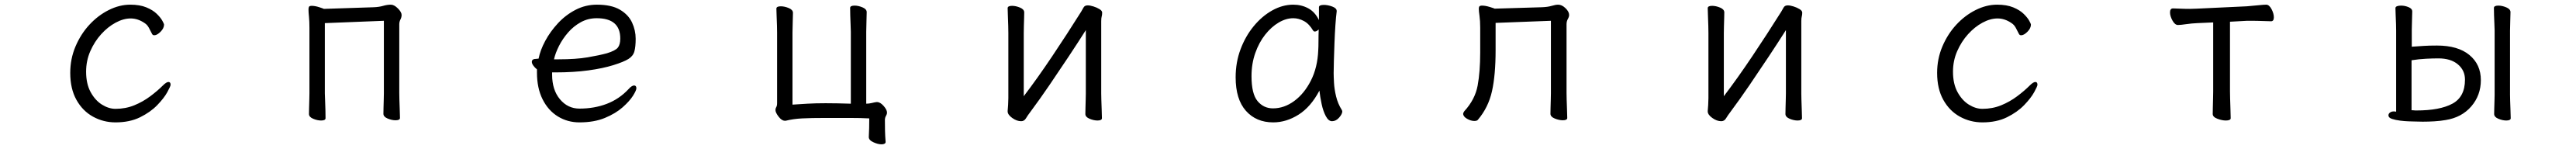

<svg xmlns="http://www.w3.org/2000/svg" viewBox="-20 -506 11040 638"><path d="M711 -143Q711 -137 697 -111.5Q683 -86 654 -56Q625 -26 580.5 -4Q536 18 475 18Q423 18 378.5 -6.5Q334 -31 307.5 -78.5Q281 -126 281 -194Q281 -254 303.5 -307Q326 -360 363 -400Q400 -440 446 -463Q492 -486 538 -486Q579 -486 607 -474.5Q635 -463 651.5 -447Q668 -431 675.5 -417.5Q683 -404 683 -401Q683 -385 668 -370Q653 -355 641 -355Q635 -355 632 -360Q625 -374 618 -387Q611 -400 600 -407Q571 -427 540 -427Q509 -427 475.5 -409Q442 -391 413.5 -359.5Q385 -328 367 -287Q349 -246 349 -199Q349 -147 368.5 -111.5Q388 -76 417 -58Q446 -40 475 -40Q518 -40 555 -55Q592 -70 623.5 -93.5Q655 -117 678 -140Q693 -155 702 -155Q711 -155 711 -143Z M1625 -417 1372 -407V-106Q1372 -100 1373 -79Q1374 -58 1374.5 -35Q1375 -12 1375 0Q1375 10 1356 10Q1340 10 1322 2.5Q1304 -5 1304 -18Q1304 -26 1304.5 -44.5Q1305 -63 1305.5 -81Q1306 -99 1306 -106V-386Q1306 -415 1304 -434.5Q1302 -454 1302 -465Q1302 -473 1304 -477Q1307 -481 1316 -481Q1330 -481 1348.5 -475Q1367 -469 1368 -468L1582 -475Q1605 -476 1622 -481Q1639 -486 1655 -486Q1669 -486 1685 -470Q1701 -454 1701 -442Q1701 -432 1696 -422.5Q1691 -413 1691 -402V-107Q1691 -101 1691.5 -80Q1692 -59 1693 -36Q1694 -13 1694 -1Q1694 9 1675 9Q1659 9 1641 1.5Q1623 -6 1623 -19Q1623 -27 1623.5 -45.5Q1624 -64 1624.5 -82Q1625 -100 1625 -107Z M2346 -196V-186Q2346 -121 2379.5 -81Q2413 -41 2463 -41Q2527 -41 2580.5 -61.5Q2634 -82 2674 -125Q2681 -133 2687 -136.5Q2693 -140 2697 -140Q2707 -140 2707 -128Q2707 -119 2692.5 -96Q2678 -73 2648 -46.5Q2618 -20 2572 -1Q2526 18 2463 18Q2412 18 2370.5 -7.5Q2329 -33 2305 -81Q2281 -129 2281 -195V-209Q2272 -216 2265.5 -225Q2259 -234 2259 -241Q2259 -254 2278 -254L2288 -255Q2295 -291 2316.5 -331Q2338 -371 2371 -406.5Q2404 -442 2446.5 -464Q2489 -486 2538 -486Q2600 -486 2636.5 -464.5Q2673 -443 2688.5 -409.5Q2704 -376 2704 -340Q2704 -306 2698.5 -286Q2693 -266 2673 -253.5Q2653 -241 2608 -227Q2563 -213 2500.5 -204.5Q2438 -196 2359 -196ZM2374 -252Q2448 -252 2498 -260.5Q2548 -269 2581 -278Q2617 -289 2627.5 -302Q2638 -315 2638 -341Q2638 -428 2537 -428Q2500 -428 2469 -411Q2438 -394 2414.5 -367Q2391 -340 2375.5 -309.5Q2360 -279 2354 -252Z M3775 102Q3775 107 3770 109.5Q3765 112 3758 112Q3742 112 3722.5 103Q3703 94 3703 81V80Q3704 63 3704.5 42.5Q3705 22 3705 1Q3669 -1 3620 -1Q3571 -1 3519 -1Q3455 -1 3417 1Q3379 3 3347 11H3343Q3330 11 3316.5 -6.5Q3303 -24 3303 -35Q3303 -42 3306.5 -47.5Q3310 -53 3310 -65V-367Q3310 -377 3309.5 -396.5Q3309 -416 3308 -437Q3307 -458 3307 -469Q3307 -479 3326 -479Q3342 -479 3360 -471.5Q3378 -464 3378 -451Q3378 -439 3377 -412Q3376 -385 3376 -367V-58Q3406 -60 3440 -62Q3474 -64 3518 -64Q3544 -64 3569 -63.5Q3594 -63 3626 -62V-370Q3626 -380 3625 -399.5Q3624 -419 3623.5 -440Q3623 -461 3623 -472Q3623 -482 3642 -482Q3658 -482 3676 -474.5Q3694 -467 3694 -454Q3694 -442 3693 -415Q3692 -388 3692 -370V-62Q3704 -62 3716 -65Q3728 -68 3736 -69H3738Q3752 -69 3766.5 -52.5Q3781 -36 3781 -24Q3781 -17 3776.5 -9.5Q3772 -2 3772 8Q3772 33 3772.5 54.5Q3773 76 3775 101Z M4633 -377Q4600 -325 4559.5 -264Q4519 -203 4477 -141.5Q4435 -80 4394 -25Q4384 -12 4376.5 0.5Q4369 13 4356 13Q4337 13 4317.5 -1Q4298 -15 4298 -29V-31Q4299 -40 4300 -57Q4301 -74 4301 -86V-364Q4301 -374 4300.5 -395Q4300 -416 4299 -438Q4298 -460 4298 -471Q4298 -481 4317 -481Q4333 -481 4351 -473.5Q4369 -466 4369 -453Q4369 -445 4368.5 -428.5Q4368 -412 4367.5 -394Q4367 -376 4367 -364V-94Q4425 -170 4488.5 -264.5Q4552 -359 4613 -456Q4618 -464 4623 -473.5Q4628 -483 4641 -483Q4651 -483 4665.5 -478.5Q4680 -474 4691.5 -467Q4703 -460 4703 -452Q4703 -442 4701 -435.5Q4699 -429 4699 -415V-106Q4699 -100 4699.5 -79Q4700 -58 4701 -35Q4702 -12 4702 0Q4702 10 4683 10Q4667 10 4649 2.5Q4631 -5 4631 -18Q4631 -26 4631.5 -44.5Q4632 -63 4632.5 -81Q4633 -99 4633 -106Z M5708 -457Q5705 -435 5702.5 -398.5Q5700 -362 5698.5 -321.5Q5697 -281 5696 -246Q5695 -211 5695 -193Q5695 -179 5696.5 -151.5Q5698 -124 5705.5 -93Q5713 -62 5730 -35Q5732 -31 5732 -29Q5732 -18 5718.5 -2.5Q5705 13 5688 13Q5673 13 5661.5 -8.5Q5650 -30 5643.5 -60.5Q5637 -91 5634 -118Q5597 -48 5544.5 -15Q5492 18 5436 18Q5363 18 5319 -31.5Q5275 -81 5275 -175Q5275 -239 5296 -295Q5317 -351 5352.5 -394Q5388 -437 5432 -461.5Q5476 -486 5522 -486Q5557 -486 5586 -470.5Q5615 -455 5632 -420V-475Q5632 -485 5653 -485Q5670 -485 5689 -478Q5708 -471 5708 -459ZM5631 -380Q5622 -371 5614 -371Q5610 -371 5607 -375Q5590 -404 5567.5 -416Q5545 -428 5522 -428Q5491 -428 5459.5 -409.5Q5428 -391 5401.5 -357.5Q5375 -324 5359 -278.5Q5343 -233 5343 -180Q5343 -104 5369 -73Q5395 -42 5435 -42Q5483 -42 5526 -73.5Q5569 -105 5597.5 -161Q5626 -217 5629 -291Q5630 -305 5630 -330Q5630 -355 5631 -380Z M6626 -417 6389 -408V-291Q6389 -185 6373.5 -115.5Q6358 -46 6313 7Q6309 12 6298 12Q6283 12 6266.5 2.5Q6250 -7 6250 -19Q6250 -23 6255 -30Q6301 -80 6312 -139.5Q6323 -199 6323 -281V-387Q6323 -417 6320 -438Q6317 -459 6317 -469Q6317 -474 6319 -478Q6322 -482 6331 -482Q6345 -482 6364.5 -476Q6384 -470 6385 -469L6587 -475Q6613 -476 6629.5 -481Q6646 -486 6657 -486Q6673 -486 6688.5 -471Q6704 -456 6704 -442Q6704 -434 6698.5 -424.5Q6693 -415 6693 -402V-107Q6693 -101 6693.5 -80Q6694 -59 6695 -36Q6696 -13 6696 -1Q6696 9 6677 9Q6661 9 6642.5 1.5Q6624 -6 6624 -19Q6624 -27 6624.5 -45Q6625 -63 6625.5 -81Q6626 -99 6626 -107Z M7633 -377Q7600 -325 7559.5 -264Q7519 -203 7477 -141.5Q7435 -80 7394 -25Q7384 -12 7376.5 0.5Q7369 13 7356 13Q7337 13 7317.5 -1Q7298 -15 7298 -29V-31Q7299 -40 7300 -57Q7301 -74 7301 -86V-364Q7301 -374 7300.5 -395Q7300 -416 7299 -438Q7298 -460 7298 -471Q7298 -481 7317 -481Q7333 -481 7351 -473.5Q7369 -466 7369 -453Q7369 -445 7368.5 -428.5Q7368 -412 7367.5 -394Q7367 -376 7367 -364V-94Q7425 -170 7488.5 -264.5Q7552 -359 7613 -456Q7618 -464 7623 -473.5Q7628 -483 7641 -483Q7651 -483 7665.5 -478.5Q7680 -474 7691.5 -467Q7703 -460 7703 -452Q7703 -442 7701 -435.5Q7699 -429 7699 -415V-106Q7699 -100 7699.5 -79Q7700 -58 7701 -35Q7702 -12 7702 0Q7702 10 7683 10Q7667 10 7649 2.5Q7631 -5 7631 -18Q7631 -26 7631.5 -44.5Q7632 -63 7632.5 -81Q7633 -99 7633 -106Z M8711 -143Q8711 -137 8697 -111.5Q8683 -86 8654 -56Q8625 -26 8580.5 -4Q8536 18 8475 18Q8423 18 8378.5 -6.5Q8334 -31 8307.5 -78.5Q8281 -126 8281 -194Q8281 -254 8303.5 -307Q8326 -360 8363 -400Q8400 -440 8446 -463Q8492 -486 8538 -486Q8579 -486 8607 -474.5Q8635 -463 8651.5 -447Q8668 -431 8675.5 -417.5Q8683 -404 8683 -401Q8683 -385 8668 -370Q8653 -355 8641 -355Q8635 -355 8632 -360Q8625 -374 8618 -387Q8611 -400 8600 -407Q8571 -427 8540 -427Q8509 -427 8475.5 -409Q8442 -391 8413.5 -359.5Q8385 -328 8367 -287Q8349 -246 8349 -199Q8349 -147 8368.5 -111.5Q8388 -76 8417 -58Q8446 -40 8475 -40Q8518 -40 8555 -55Q8592 -70 8623.5 -93.5Q8655 -117 8678 -140Q8693 -155 8702 -155Q8711 -155 8711 -143Z M9464 -410 9396 -407Q9372 -406 9348 -402.5Q9324 -399 9313 -399Q9300 -399 9289.5 -418Q9279 -437 9279 -453Q9279 -470 9292 -470Q9300 -470 9320.5 -469Q9341 -468 9364 -468Q9372 -468 9380 -468.5Q9388 -469 9395 -469L9608 -479Q9633 -481 9657 -483.5Q9681 -486 9691 -486Q9704 -486 9714 -467Q9724 -448 9724 -432Q9724 -415 9712 -415Q9703 -415 9677.5 -416Q9652 -417 9626 -417H9609L9536 -413V-115Q9536 -109 9536.5 -86Q9537 -63 9538 -38Q9539 -13 9539 0Q9539 10 9518 10Q9502 10 9482 2.5Q9462 -5 9462 -18Q9462 -26 9462.5 -46.5Q9463 -67 9463.5 -87.5Q9464 -108 9464 -115Z M10670 -375Q10670 -385 10669 -403.5Q10668 -422 10667.5 -441.5Q10667 -461 10667 -472Q10667 -482 10686 -482Q10702 -482 10720 -474.5Q10738 -467 10738 -454Q10738 -442 10737 -417.5Q10736 -393 10736 -375V-101Q10736 -95 10736.5 -75Q10737 -55 10738 -33.5Q10739 -12 10739 0Q10739 10 10720 10Q10704 10 10686 2.5Q10668 -5 10668 -18Q10668 -26 10668.5 -43Q10669 -60 10669.5 -77Q10670 -94 10670 -101ZM10248 -374Q10248 -384 10247.5 -402.5Q10247 -421 10246 -440.5Q10245 -460 10245 -471Q10245 -477 10252 -479.5Q10259 -482 10269 -482Q10285 -482 10301 -475.5Q10317 -469 10317 -457Q10317 -445 10316 -420.5Q10315 -396 10315 -378V-306Q10344 -308 10366.5 -309.5Q10389 -311 10423 -311Q10513 -311 10562 -270.5Q10611 -230 10611 -163Q10611 -98 10570 -50.5Q10529 -3 10460 8Q10437 12 10411.5 13.5Q10386 15 10362 15Q10350 15 10339 14.5Q10328 14 10318 14Q10317 14 10301 13.5Q10285 13 10265 10.5Q10245 8 10230 3Q10215 -2 10215 -12Q10215 -19 10221.5 -24Q10228 -29 10239 -29Q10240 -29 10240 -29L10245 -28Q10246 -28 10246 -28Q10248 -28 10248 -29ZM10314 -34Q10317 -34 10319 -34L10330 -33Q10333 -33 10335 -33Q10435 -33 10489 -62Q10543 -91 10543 -165Q10543 -205 10512.5 -230.5Q10482 -256 10429 -256Q10406 -256 10376 -254.5Q10346 -253 10314 -248Z"/></svg>

Font: Klee One SemiBold
Style: Regular
Weight: 600
Designer: Fontworks Inc.
Foundry: Fontworks Inc.
Version: Version 1.00;January 12, 2022;FontCreator 13.0.0.2683 64-bit